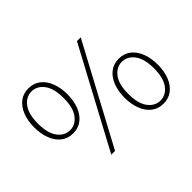

<svg xmlns="http://www.w3.org/2000/svg" viewBox="-126 -947 1226 1226"><g transform="rotate(-45 487.0 -334.0)"><path d="M291 0 649 -668H683L325 0ZM216 -268Q169 -268 135.5 -294Q102 -320 84 -366Q66 -412 66 -471Q66 -530 84 -576Q102 -622 135.5 -648Q169 -674 216 -674Q263 -674 296.5 -648Q330 -622 348 -576Q366 -530 366 -471Q366 -412 348 -366Q330 -320 296.5 -294Q263 -268 216 -268ZM216 -296Q265 -296 298.5 -340Q332 -384 332 -471Q332 -558 298.5 -602Q265 -646 216 -646Q167 -646 133.5 -602Q100 -558 100 -471Q100 -384 133.5 -340Q167 -296 216 -296ZM758 6Q711 6 677.5 -20Q644 -46 626 -92Q608 -138 608 -197Q608 -256 626 -302Q644 -348 677.5 -374Q711 -400 758 -400Q805 -400 838.5 -374Q872 -348 890 -302Q908 -256 908 -197Q908 -138 890 -92Q872 -46 838.5 -20Q805 6 758 6ZM758 -22Q807 -22 840.5 -66Q874 -110 874 -197Q874 -284 840.5 -328Q807 -372 758 -372Q709 -372 675.5 -328Q642 -284 642 -197Q642 -110 675.5 -66Q709 -22 758 -22Z"/></g></svg>

Font: Gantari Thin
Style: Regular
Weight: 250
Designer: Anugrah Pasau
Foundry: Lafontype
Version: Version 1.000